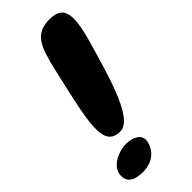

<svg xmlns="http://www.w3.org/2000/svg" viewBox="-251 -691 783 783"><g transform="rotate(-45 140.5 -299.5)"><path d="M108.5 -127C168 -127 214 -248 263.5 -421.5C308.5 -570.5 326 -654.5 229.5 -655C142.5 -655.5 123.5 -603 96.5 -486C42 -247 9.5 -127 108.5 -127ZM58.5 55.5C99.5 55.5 145 34.5 157 -18C166.5 -58.5 125 -75 89 -75C44.5 -75 -14.5 -47.5 -17.5 -1.5C-21 45.5 19 55.5 58.5 55.5Z"/></g></svg>

Font: Gluten
Style: Bold Italic
Weight: 700
Italic angle: -13°
Designer: Tyler Finck
Foundry: Etcetera Type Company
Version: Version 0.920